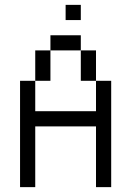

<svg xmlns="http://www.w3.org/2000/svg" viewBox="-20 -770 540 790"><path d="M312.5 -687.5V-750H250V-687.5ZM62.5 -437.5V0H125Q125 0 125 -250H375Q375 -250 375 0H437.5V-437.5H375Q375 -437.5 375 -312.5H125Q125 -312.5 125 -437.5ZM125 -437.5H187.5Q187.5 -437.5 187.5 -562.5H125Q125 -562.5 125 -437.5ZM375 -437.5Q375 -437.5 375 -562.5H312.5Q312.5 -562.5 312.5 -437.5ZM187.5 -562.5H312.5V-625H187.5Z"/></svg>

Font: Unifont
Style: Regular
Weight: 500
Version: Version 13.0.05